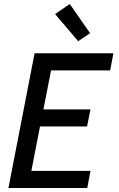

<svg xmlns="http://www.w3.org/2000/svg" viewBox="-20 -935 590 955"><path d="M22 0 152 -670H544L528 -585H234L196 -391H430L413 -306H179L136 -85H430L414 0ZM369 -730 254 -865 327 -915 428 -770Z"/></svg>

Font: Lode Dark
Style: Bold Italic
Weight: 700
Italic angle: -11°
Monospace: yes
Designer: Belleve Invis
Foundry: Belleve Invis
Version: Version 29.2.0; ttfautohint (v1.8.3)